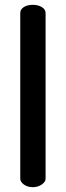

<svg xmlns="http://www.w3.org/2000/svg" viewBox="-20 -776 273 796"><path d="M116 -756Q138 -756 153.5 -746.5Q169 -737 169 -722V-35Q169 -22 153 -11Q137 0 116 0Q94 0 79 -11Q64 -22 64 -35V-722Q64 -737 78.5 -746.5Q93 -756 116 -756Z"/></svg>

Font: Dosis
Style: SemiBold
Weight: 600
Designer: Edgar Tolentino, Pablo Impallari, Igino Marini
Foundry: Edgar Tolentino, Pablo Impallari, Igino Marini
Version: Version 1.007